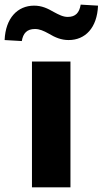

<svg xmlns="http://www.w3.org/2000/svg" viewBox="-73 -803 440 823"><path d="M229 0V-539.1H64V0ZM20.5 -627C25.9 -660.2 42.5 -678.7 76.7 -678.7C96.2 -678.7 113.3 -671.4 136.2 -658.7C163.6 -642.1 189.9 -631.3 221.2 -631.3C292.5 -631.3 343.3 -683.6 347.2 -778.8L272.9 -783.2C267.1 -748.5 251 -730.5 217.3 -730.5C197.3 -730.5 179.7 -739.7 157.7 -751.5C130.9 -767.1 106 -778.8 73.2 -778.8C2.4 -778.8 -49.3 -725.6 -53.2 -631.3Z"/></svg>

Font: Winston ExtraBold
Style: Regular
Weight: 800
Designer: Vernon Adams, Kim Jin-seong, David Berlow, Cristiano Sobral
Foundry: The Winston Project Authors
Version: Version 3.004